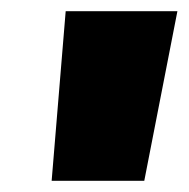

<svg xmlns="http://www.w3.org/2000/svg" viewBox="-20 -760 336 342"><path d="M296 -740 237 -438H72L97 -740Z"/></svg>

Font: Pathway Extreme 8pt Thin 12pt ExtraBold
Style: Italic
Weight: 800
Italic angle: -8°
Version: Version 1.001;gftools[0.9.26]